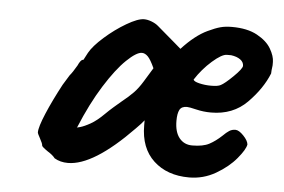

<svg xmlns="http://www.w3.org/2000/svg" viewBox="-38 -447 733 496"><g transform="rotate(5 329.0 -198.5)"><path d="M658 -316V-310V-307Q656 -293 656 -286Q640 -246 603.5 -209Q567 -172 510 -172Q490 -172 471.5 -176.5Q453 -181 447 -181Q433 -181 428 -171.5Q423 -162 423 -143Q423 -114 435.5 -98.5Q448 -83 469 -83Q497 -83 513 -91.5Q529 -100 545 -115Q554 -124 561 -128.5Q568 -133 577 -133Q586 -133 598 -120.5Q610 -108 611 -98Q609 -85 589 -61Q569 -37 537 -18.5Q505 0 468 0Q411 0 376 -32.5Q341 -65 341 -124V-137Q336 -130 320 -114Q219 -10 153 -10Q133 -10 118 -19Q112 -27 99 -35Q83 -46 83 -49Q83 -54 76 -66.5Q69 -79 69 -82Q69 -96 84 -131.5Q99 -167 122 -210L138 -236Q145 -244 156 -263Q159 -270 162.5 -274.5Q166 -279 170 -279L180 -298Q190 -316 216.5 -339.5Q243 -363 272 -380Q301 -397 317 -397Q326 -397 336.5 -393Q347 -389 354 -383L402 -342L417 -329Q451 -366 483 -381Q502 -390 515 -393.5Q528 -397 545 -397Q585 -397 610.5 -383Q636 -369 647 -350Q658 -331 658 -316ZM582 -299Q582 -309 573 -315.5Q564 -322 549 -324H538Q525 -324 500.5 -302.5Q476 -281 458 -253Q459 -248 473.5 -244.5Q488 -241 504 -241Q522 -241 529 -245Q539 -250 560 -270.5Q581 -291 582 -299ZM276 -179Q296 -195 307.5 -207Q319 -219 330 -237L352 -273Q342 -295 334.5 -302.5Q327 -310 319 -310Q305 -310 279.5 -285.5Q254 -261 224.5 -214Q195 -167 169 -104Q165 -102 176 -105Q187 -108 203 -117Q219 -126 238 -145Q247 -154 258.5 -164Q270 -174 276 -179Z"/></g></svg>

Font: Caveat
Style: Bold
Weight: 700
Designer: Pablo Impallari
Foundry: Pablo Impallari
Version: Version 1.500; ttfautohint (v1.6)